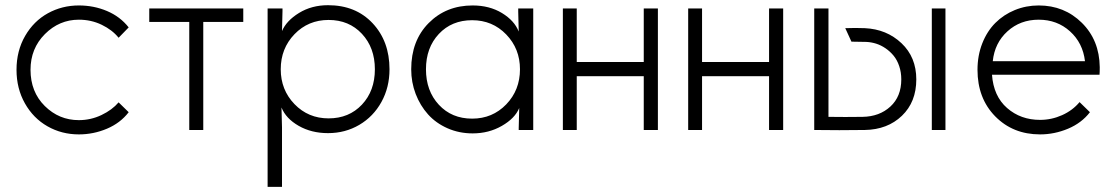

<svg xmlns="http://www.w3.org/2000/svg" viewBox="-20 -503 4318 743"><path d="M478 -68.8Q445.8 -26.9 393.8 -4.9Q341.8 17.1 285.2 17.1Q218.8 17.1 163.8 -14.2Q108.9 -45.4 76.4 -103Q43.9 -160.6 43.9 -232.9Q43.9 -306.2 77.1 -363.8Q110.4 -421.4 165.3 -451.7Q220.2 -481.9 285.2 -481.9Q343.3 -481.9 394 -460.4Q444.8 -439 478 -397L439 -356.9Q414.6 -387.2 373.8 -407Q333 -426.8 285.2 -426.8Q209.5 -426.8 153.8 -371.1Q98.1 -315.4 98.1 -232.9Q98.1 -147.5 153.3 -92.8Q208.5 -38.1 285.2 -38.1Q331.5 -38.1 372.8 -57.9Q414.1 -77.6 439 -106.9Z M766.6 0H712.4V-418H557.6V-470.2H921.4V-418H766.6Z M1251.5 -44.9Q1330.6 -44.9 1380.6 -98.1Q1430.7 -151.4 1430.7 -234.9Q1430.7 -318.4 1380.6 -372.1Q1330.6 -425.8 1251.5 -425.8Q1172.9 -425.8 1119.6 -370.6Q1066.4 -315.4 1066.4 -234.9Q1066.4 -155.3 1119.6 -100.1Q1172.9 -44.9 1251.5 -44.9ZM1015.6 220.2V-470.2H1073.2V-460L1071.3 -382.8Q1088.4 -422.9 1137.2 -452.9Q1186 -482.9 1249.5 -482.9Q1356.4 -482.9 1421.9 -413.1Q1487.3 -343.3 1487.3 -234.9Q1487.3 -165 1456.1 -108.4Q1424.8 -51.8 1370.4 -19.8Q1315.9 12.2 1249.5 12.2Q1185.1 12.2 1135.7 -16.1Q1086.4 -44.4 1069.3 -86.9L1071.3 -9.8V220.2Z M1807.1 -43.9Q1885.7 -43.9 1939 -99.1Q1992.2 -154.3 1992.2 -234.9Q1992.2 -314.5 1939 -369.6Q1885.7 -424.8 1807.1 -424.8Q1728 -424.8 1678.2 -371.6Q1628.4 -318.4 1628.4 -234.9Q1628.4 -151.4 1678.2 -97.7Q1728 -43.9 1807.1 -43.9ZM1571.3 -234.9Q1571.3 -345.7 1638.9 -413.8Q1706.5 -481.9 1809.1 -481.9Q1874 -481.9 1922.4 -452.6Q1970.7 -423.3 1987.3 -380.9L1985.4 -458V-470.2H2043.5V0H1987.3V-7.8L1989.3 -85Q1972.7 -44.9 1922.1 -15.9Q1871.6 13.2 1809.1 13.2Q1756.8 13.2 1711.9 -6.6Q1667 -26.4 1636.5 -60.3Q1606 -94.2 1588.6 -139.4Q1571.3 -184.6 1571.3 -234.9Z M2525.9 -470.2V0H2471.2V-208H2211.9V0H2158.2V-470.2H2211.9V-263.2H2471.2V-470.2Z M3010.7 -470.2V0H2956.1V-208H2696.8V0H2643.1V-470.2H2696.8V-263.2H2956.1V-470.2Z M3186 -50.8Q3250.5 -49.8 3317.9 -50.8Q3383.3 -51.8 3425.5 -90.6Q3467.8 -129.4 3467.8 -195.8Q3467.8 -223.6 3459.7 -247.3Q3451.7 -271 3438 -287.6Q3424.3 -304.2 3406.7 -316.2Q3389.2 -328.1 3370.6 -334Q3352.1 -339.8 3333 -340.8Q3306.2 -341.8 3274.9 -341.8L3251 -394Q3291 -395.5 3326.7 -394Q3411.1 -390.1 3468.5 -335.9Q3525.9 -281.7 3525.9 -195.8Q3525.9 -108.4 3470.2 -54.9Q3414.6 -1.5 3326.7 0Q3227.5 1.5 3130.9 0V-470.2H3186ZM3585.9 0V-470.2H3638.7V0Z M4197.8 -68.8Q4165.5 -26.9 4113 -4.9Q4060.5 17.1 4004.9 17.1Q3899.9 17.1 3831.3 -52.7Q3762.7 -122.6 3762.7 -232.9Q3762.7 -288.1 3781.2 -335.2Q3799.8 -382.3 3831.8 -414.3Q3863.8 -446.3 3907.2 -464.1Q3950.7 -481.9 3999.5 -481.9Q4098.6 -481.9 4166.5 -414.8Q4234.4 -347.7 4235.8 -243.2Q4235.8 -222.7 4234.9 -213.9H3818.8Q3824.7 -130.9 3877.2 -85Q3929.7 -39.1 4004.9 -39.1Q4049.3 -39.1 4090.1 -57.4Q4130.9 -75.7 4157.7 -107.9ZM3821.8 -266.1H4178.7Q4170.4 -336.9 4120.6 -381.8Q4070.8 -426.8 3999.5 -426.8Q3928.2 -426.8 3878.7 -381.8Q3829.1 -336.9 3821.8 -266.1Z"/></svg>

Font: Kreadon Light
Style: Regular
Weight: 300
Designer: kohakuno
Foundry: StudioGnu
Version: Version 1.000;Glyphs 3.1.2 (3151)